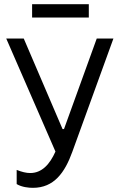

<svg xmlns="http://www.w3.org/2000/svg" viewBox="-20 -705 569 921"><path d="M134 -621H406V-685H134ZM138 196C239 196 291 123 327 23L524 -520H444L287 -86H280L94 -520H10L246 22C219 83 181 125 125 125C106 125 85 120 60 110V178C85 193 118 196 138 196Z"/></svg>

Font: Fixel Display Regular
Style: Regular
Weight: 400
Designer: AlfaBravo + MacPaw
Foundry: Kyrylo Tkachov, Marchela Mozhyna, Serhii Makarenko, Maria Weinstein, Zakhar Kryvoshyya
Version: Version 1.211